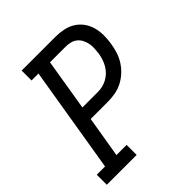

<svg xmlns="http://www.w3.org/2000/svg" viewBox="-200 -868 1001 1001"><g transform="rotate(-45 300.0 -367.5)"><path d="M13 0V-74H74L171 -662H120V-735H369Q399 -735 428 -729Q457 -723 481 -708Q505 -693 521.5 -670Q538 -647 545.5 -619.5Q553 -592 553 -562Q553 -532 548 -502Q544 -476 535.5 -449.5Q527 -423 511.5 -399Q496 -375 474.5 -355.5Q453 -336 427.5 -323.5Q402 -311 375 -306.5Q348 -302 321 -302H196L158 -74H233V0ZM321 -375Q339 -375 356.5 -379Q374 -383 390.5 -392Q407 -401 420.5 -414.5Q434 -428 443.5 -444.5Q453 -461 458.5 -478.5Q464 -496 467 -514Q469 -531 470 -549.5Q471 -568 467.5 -584.5Q464 -601 456 -616.5Q448 -632 434.5 -642.5Q421 -653 404 -657Q387 -661 369 -661H255L208 -375Z"/></g></svg>

Font: Iosevka Curly Slab ExObl
Style: Regular
Weight: 400
Width: 7
Italic angle: -9°
Monospace: yes
Designer: Belleve Invis
Foundry: Belleve Invis
Version: Version 11.1.0; ttfautohint (v1.8.3)